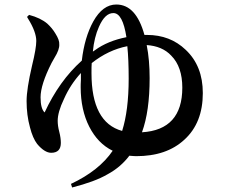

<svg xmlns="http://www.w3.org/2000/svg" viewBox="-20 -778 999 852"><path d="M300 54C366 37 419 18 458 -5C497 -26 529 -54 554 -87C567 -86 577 -85 584 -85C674 -85 745 -109 798 -158C853 -208 880 -277 880 -365C880 -445 855 -509 804 -557C758 -601 701 -623 632 -623H621C596 -713 555 -758 496 -758C456 -758 422 -733 394 -683C368 -636 351 -578 343 -509C276 -449 221 -372 178 -279C166 -290 160 -313 160 -346C160 -383 176 -434 209 -499C212 -504 216 -512 222 -522C237 -546 244 -566 243 -581C244 -594 238 -610 226 -629C216 -646 204 -660 190 -673C170 -690 143 -703 109 -712L100 -703C101 -702 102 -699 104 -696C129 -656 141 -623 141 -596C141 -575 135 -539 122 -486C106 -417 98 -365 98 -329C98 -288 103 -249 113 -213C121 -181 132 -156 145 -139C167 -113 188 -100 207 -100C236 -100 250 -115 250 -144C250 -157 248 -174 243 -193C238 -212 236 -228 236 -242C236 -267 245 -300 264 -339C283 -382 308 -420 339 -454C339 -447 339 -437 339 -424C338 -409 338 -398 338 -391C338 -324 351 -265 376 -216C401 -167 435 -131 480 -109C440 -50 378 -1 295 38ZM610 -191C633 -254 644 -334 644 -431C644 -484 640 -533 631 -578C676 -575 713 -560 740 -531C773 -498 789 -450 789 -389C789 -264 729 -198 610 -191ZM522 -197C431 -222 386 -308 386 -453C386 -473 386 -488 387 -498C436 -537 489 -562 545 -573C549 -534 551 -486 551 -429C551 -334 541 -257 522 -197ZM392 -549C396 -591 405 -628 419 -659C437 -700 458 -720 483 -720C511 -720 530 -684 541 -613C486 -602 439 -583 401 -555Z"/></svg>

Font: AllPunType Bold
Style: Regular
Weight: 700
Version: 1.0